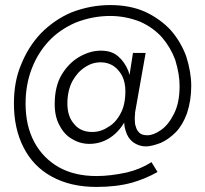

<svg xmlns="http://www.w3.org/2000/svg" viewBox="-20 -729 810 758"><path d="M273 -239Q246 -269 246 -320Q246 -371 266 -409Q286 -445 316 -464Q344 -483 378 -483Q406 -483 429 -468Q450 -453 463 -428Q475 -402 475 -370Q475 -315 456 -281Q436 -243 406 -227Q378 -208 344 -208Q298 -208 273 -239ZM196 -318Q196 -268 215 -234Q234 -197 265 -180Q296 -161 333 -161Q379 -161 417 -187Q454 -212 478 -259Q501 -311 501 -369Q501 -404 487 -448Q473 -484 446 -507Q421 -529 378 -529Q336 -529 294 -505Q252 -481 224 -435Q196 -389 196 -318ZM35 -320Q35 -221 73 -147Q111 -72 184 -32Q258 9 361 9Q440 9 502 -8Q556 -24 602 -50L578 -89Q535 -61 480 -48Q416 -34 361 -34Q274 -34 212 -69Q149 -105 115 -169Q81 -233 81 -320Q81 -394 105 -457Q129 -520 173 -567Q215 -612 279 -640Q346 -666 415 -666Q476 -666 534 -643Q585 -620 620 -581Q654 -541 672 -492Q689 -436 689 -390Q689 -323 667 -280Q645 -236 616 -216Q586 -195 562 -195Q540 -195 530 -205Q519 -216 516 -230Q512 -239 512 -259Q512 -273 513 -275Q513 -288 514 -289L555 -520H505L467 -278H472Q467 -237 476 -213Q484 -184 505 -168Q528 -151 556 -151Q578 -151 615 -165Q646 -179 674 -207Q701 -235 718 -281Q735 -332 735 -390Q735 -444 715 -507Q694 -564 654 -610Q613 -654 554 -682Q494 -709 415 -709Q337 -709 262 -680Q194 -651 141 -597Q91 -544 63 -473Q35 -408 35 -320Z"/></svg>

Font: NM-font
Style: Light
Weight: 500
Designer: ""
Foundry: ""
Version: ""